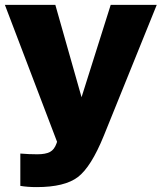

<svg xmlns="http://www.w3.org/2000/svg" viewBox="-26 -554 660 784"><path d="M398 0Q346 128 292 169Q238 210 124 210Q86 210 57 205V73Q92 76 126 76Q160 76 178 66.5Q196 57 205 31L207 25L-6 -534H200L307 -157L426 -534H614Z"/></svg>

Font: Nacelle Heavy
Style: Regular
Weight: 800
Designer: Sora Sagano
Foundry: Sora Sagano
Version: Version 1.000;FEAKit 1.0